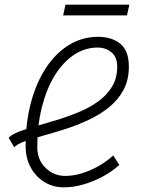

<svg xmlns="http://www.w3.org/2000/svg" viewBox="-20 -790 640 824"><path d="M466 -123 492 -82Q460 -53 419.5 -31.5Q379 -10 336.5 2Q294 14 254 14Q208 14 171 -8.5Q134 -31 112 -71Q90 -111 90 -163Q90 -265 113 -350.5Q136 -436 177.5 -499Q219 -562 276 -597Q333 -632 401 -632Q460 -632 496.5 -602Q533 -572 533 -504Q533 -446 509.5 -403Q486 -360 446.5 -328.5Q407 -297 358.5 -274.5Q310 -252 260 -236Q210 -220 164.5 -207.5Q119 -195 86.5 -183.5Q54 -172 41 -158L17 -199Q32 -214 64 -226Q96 -238 139 -250Q182 -262 229 -276.5Q276 -291 321 -310Q366 -329 402.5 -355.5Q439 -382 461 -418.5Q483 -455 483 -504Q483 -546 457.5 -566Q432 -586 400 -586Q344 -586 296.5 -554Q249 -522 214 -464.5Q179 -407 159.5 -329Q140 -251 140 -159Q140 -104 175.5 -69.5Q211 -35 260 -35Q294 -35 330.5 -46Q367 -57 402.5 -77Q438 -97 466 -123ZM251 -724 261 -770H535L525 -724Z"/></svg>

Font: Victor Mono Thin
Style: Italic
Weight: 100
Italic angle: -12°
Monospace: yes
Designer: Rune Bjørnerås
Version: Version 1.561;gftools[0.9.30]